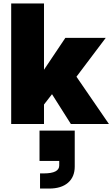

<svg xmlns="http://www.w3.org/2000/svg" viewBox="-20 -720 652 1115"><path d="M359.5 -500H594L424 -274.5L612.5 0H391.5L282 -173L235.5 -113V0H45V-700H235.5V-315ZM209.5 38.5H414V247Q414 307.5 375 341.2Q336 375 265.5 375H212.5V287H234Q324 287 324 241V214.5H209.5Z"/></svg>

Font: Overused Grotesk Black
Style: Regular
Weight: 900
Version: Version 0.004